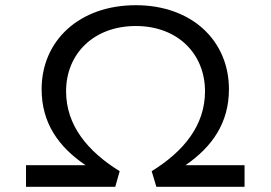

<svg xmlns="http://www.w3.org/2000/svg" viewBox="-20 -718 1040 738"><path d="M693 -83C796 -154 860 -246 860 -375C860 -562 717 -698 502 -698C285 -698 140 -562 140 -375C140 -246 204 -154 309 -83H80V0H423L440 -60C317 -136 234 -236 234 -367C234 -512 341 -618 502 -618C662 -618 768 -512 768 -367C768 -236 686 -136 563 -60L581 0H920V-83Z"/></svg>

Font: Gully
Style: Regular
Weight: 400
Designer: jaikishan Patel
Foundry: MagicType
Version: Version 1.000;Glyphs 3.2 (3242)